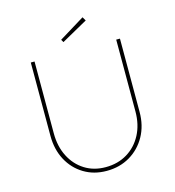

<svg xmlns="http://www.w3.org/2000/svg" viewBox="-125 -978 995 1090"><g transform="rotate(-15 372.0 -433.0)"><path d="M368 6Q293 6 234.5 -29.5Q176 -65 143 -127Q110 -189 110 -269V-700H132V-278Q132 -201 162 -142Q192 -83 245 -49.5Q298 -16 368 -16Q440 -16 495 -49.5Q550 -83 581 -142Q612 -201 612 -278V-700H634V-269Q634 -189 599.5 -127Q565 -65 505 -29.5Q445 6 368 6ZM319 -764 310 -780 460 -872 473 -850Z"/></g></svg>

Font: Lexend Deca Thin
Style: Regular
Weight: 250
Designer: Bonnie Shaver-Troup, Thomas Jockin
Foundry: Lexend
Version: Version 1.007